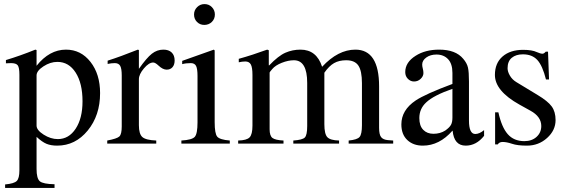

<svg xmlns="http://www.w3.org/2000/svg" viewBox="-20 -703 2781 940"><path d="M159 -458V-381Q222 -460 303 -460Q376 -460 423 -400Q470 -340 470 -247Q470 -138 409.5 -64Q349 10 260 10Q229 10 207.5 1Q186 -8 159 -33V124Q159 171 175 184.5Q191 198 247 199V217H5V200Q49 196 62 183Q75 170 75 131V-337Q75 -372 67 -383Q59 -394 34 -394Q18 -394 9 -393V-409Q79 -430 153 -460ZM159 -334V-88Q159 -66 193.5 -44Q228 -22 263 -22Q317 -22 350.5 -73Q384 -124 384 -207Q384 -295 350.5 -347.5Q317 -400 261 -400Q226 -400 192.5 -378Q159 -356 159 -334Z M660 -458V-366Q698 -420 723.5 -440Q749 -460 780 -460Q806 -460 820.5 -446Q835 -432 835 -407Q835 -386 824.5 -374Q814 -362 796 -362Q777 -362 756 -382Q740 -397 730 -397Q709 -397 684.5 -368Q660 -339 660 -315V-90Q660 -47 677 -32Q694 -17 745 -15V0H505V-15Q553 -24 564.5 -35Q576 -46 576 -84V-334Q576 -367 568.5 -380.5Q561 -394 542 -394Q526 -394 507 -390V-406Q570 -426 655 -460Z M1032 -632Q1032 -610 1017 -595.5Q1002 -581 980 -581Q959 -581 944.5 -595.5Q930 -610 930 -632Q930 -653 945 -668Q960 -683 981 -683Q1003 -683 1017.5 -668Q1032 -653 1032 -632ZM1105 0H868V-15Q920 -18 933.5 -33Q947 -48 947 -104V-331Q947 -366 940 -380Q933 -394 914 -394Q890 -394 872 -389V-405L1027 -460L1031 -456V-105Q1031 -49 1043.5 -34Q1056 -19 1105 -15Z M1905 0H1687V-15Q1729 -19 1740.5 -32.5Q1752 -46 1752 -90V-296Q1752 -356 1734.5 -382Q1717 -408 1675 -408Q1640 -408 1615.5 -394Q1591 -380 1568 -347V-95Q1568 -47 1582.5 -31.5Q1597 -16 1640 -15V0H1416V-15Q1460 -18 1472 -29.5Q1484 -41 1484 -86V-297Q1484 -408 1419 -408Q1391 -408 1359.5 -395.5Q1328 -383 1313 -365Q1300 -350 1300 -348V-70Q1300 -38 1314 -27.5Q1328 -17 1368 -15V0H1146V-15Q1188 -16 1202 -30.5Q1216 -45 1216 -88V-336Q1216 -373 1208 -387.5Q1200 -402 1181 -402Q1166 -402 1149 -398V-415Q1217 -434 1288 -460L1296 -457V-383H1298Q1343 -430 1377.5 -445Q1412 -460 1451 -460Q1530 -460 1557 -376Q1635 -460 1720 -460Q1836 -460 1836 -280V-77Q1836 -44 1846 -31.5Q1856 -19 1879 -17L1905 -15Z M2350 -66V-38Q2312 10 2260 10Q2203 10 2196 -63H2195Q2131 10 2050 10Q2003 10 1974 -17.5Q1945 -45 1945 -94Q1945 -164 2015 -211Q2063 -243 2195 -292V-346Q2195 -391 2173.5 -413.5Q2152 -436 2117 -436Q2087 -436 2067 -421.5Q2047 -407 2047 -387Q2047 -378 2050 -367Q2053 -356 2053 -345Q2053 -330 2039.5 -317Q2026 -304 2007 -304Q1990 -304 1977 -317Q1964 -330 1964 -350Q1964 -398 2015 -430Q2062 -460 2130 -460Q2211 -460 2248 -415Q2266 -394 2271 -372.5Q2276 -351 2276 -304V-113Q2276 -47 2307 -47Q2327 -47 2350 -66ZM2195 -127V-268Q2103 -236 2067 -202Q2033 -171 2033 -125Q2033 -87 2052 -67.5Q2071 -48 2102 -48Q2135 -48 2160 -64Q2181 -79 2188 -92Q2195 -105 2195 -127Z M2508 -301 2612 -238Q2662 -208 2681 -182Q2700 -156 2700 -115Q2700 -65 2658.5 -27.5Q2617 10 2560 10Q2513 10 2487 1Q2460 -8 2441 -8Q2424 -8 2417 4H2404V-153H2420Q2436 -80 2466 -46Q2496 -12 2547 -12Q2584 -12 2607 -33Q2630 -54 2630 -86Q2630 -132 2577 -161L2523 -191Q2403 -258 2403 -336Q2403 -394 2440.5 -426.5Q2478 -459 2541 -459Q2585 -459 2608 -448Q2626 -440 2636 -440Q2643 -440 2652 -450H2663L2668 -314H2653Q2636 -382 2610.5 -409.5Q2585 -437 2540 -437Q2506 -437 2485.5 -420Q2465 -403 2465 -369Q2465 -352 2476.5 -332.5Q2488 -313 2508 -301Z"/></svg>

Font: STIX MathJax Main
Style: Regular
Weight: 400
Designer: MicroPress Inc., with final additions and corrections provided by Coen Hoffman, Elsevier (retired)
Version: Version 1.1.1